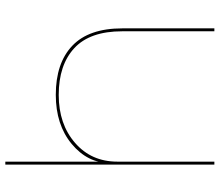

<svg xmlns="http://www.w3.org/2000/svg" viewBox="-72 -753 825 721"><g transform="rotate(-90 340.5 -392.5)"><path d="M83 0H94V-785H83ZM583.5 0H594.5V-345.5Q594.5 -471.5 529.2 -533.5Q464 -595.5 345 -595.5Q232.5 -595.5 160.5 -535.8Q88.5 -476 88.5 -391L94 -364.5Q94 -462 164.5 -523.2Q235 -584.5 344.5 -584.5Q457 -584.5 520.2 -526Q583.5 -467.5 583.5 -346Z"/></g></svg>

Font: Anybody Expanded Thin
Style: Regular
Weight: 250
Width: 7
Version: Version 1.113;gftools[0.9.25]